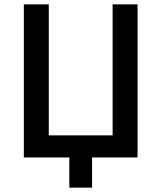

<svg xmlns="http://www.w3.org/2000/svg" viewBox="-20 -720 738 878"><path d="M297 0H89V-700H203V-101H495V-700H609V0H401V138H297Z"/></svg>

Font: Tilda Sans Semibold
Style: Regular
Weight: 600
Designer: ParaType Ltd
Foundry: ParaType Ltd
Version: Version 1.009